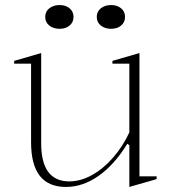

<svg xmlns="http://www.w3.org/2000/svg" viewBox="-20 -725 676 760"><path d="M241 15Q172 15 137.5 -29Q103 -73 103 -162V-473H36V-484L143 -515V-158Q143 -82 171 -44.5Q199 -7 254 -7Q299 -7 344 -32Q389 -57 427.5 -101Q466 -145 492 -201V-473H425V-484L532 -515V-27H600V-16L492 15V-150L484 -156Q433 -73 370.5 -29Q308 15 241 15ZM420 -705Q444 -705 459.5 -692Q475 -679 475 -658Q475 -637 459.5 -624Q444 -611 420 -611Q395 -611 379 -624Q363 -637 363 -658Q363 -679 379 -692Q395 -705 420 -705ZM216 -705Q240 -705 255.5 -692Q271 -679 271 -658Q271 -637 255.5 -624Q240 -611 216 -611Q191 -611 175 -624Q159 -637 159 -658Q159 -679 175 -692Q191 -705 216 -705Z"/></svg>

Font: Kalnia Thin ExtraLight
Style: Regular
Weight: 250
Version: Version 1.105